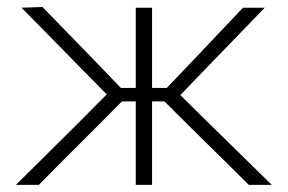

<svg xmlns="http://www.w3.org/2000/svg" viewBox="-20 -516 804 536"><path d="M24.5 0Q68 -43 111.2 -85.8Q154.5 -128.5 197 -171L278 -252.5L208 -323.5Q166 -366.5 124.5 -408.8Q83 -451 40 -494.5L98.5 -496.5Q134 -460 170 -423Q206 -386 241.5 -349.5L317.5 -270.5H359V-494.5H404.5V-270.5H445.5L520.5 -349Q554.5 -385.5 589.8 -422.2Q625 -459 658.5 -494.5H719Q677.5 -451.5 636.2 -408.8Q595 -366 554.5 -324.5L483.5 -250.5L563.5 -171.5Q607 -129 650.8 -86Q694.5 -43 738.5 0H674.5Q636.5 -37.5 601 -72.8Q565.5 -108 528 -144.5L439 -233H404.5V0H359V-233H320.5L231 -143Q195 -107.5 159.2 -71.5Q123.5 -35.5 88.5 0Z"/></svg>

Font: Commissioner ExtraLight
Style: Regular
Weight: 200
Designer: Kostas Bartsokas
Foundry: Kostas Bartsokas
Version: Version 1.000; ttfautohint (v1.8.3)